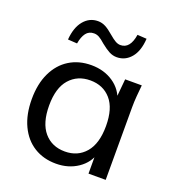

<svg xmlns="http://www.w3.org/2000/svg" viewBox="-134 -839 873 955"><g transform="rotate(20 302.5 -361.5)"><path d="M268 9Q202 9 152 -22Q102 -53 74 -112Q46 -171 46 -252Q46 -333 74 -391.5Q102 -450 152 -481Q202 -512 268 -512Q335 -512 384.5 -478.5Q434 -445 450 -387H438L449 -503H537Q534 -473 531.5 -443Q529 -413 529 -384V0H438V-115H449Q433 -58 383.5 -24.5Q334 9 268 9ZM289 -63Q357 -63 398 -111Q439 -159 439 -252Q439 -345 398 -392Q357 -439 289 -439Q221 -439 179.5 -392Q138 -345 138 -252Q138 -159 179 -111Q220 -63 289 -63ZM163 -589 114 -592Q119 -657 149 -693Q179 -729 224 -729Q245 -729 264 -719Q283 -709 307 -688Q328 -670 341.5 -662.5Q355 -655 368 -655Q419 -655 431 -732L480 -729Q476 -663 446 -627.5Q416 -592 371 -592Q350 -592 331 -602Q312 -612 286 -633Q266 -651 253 -658Q240 -665 226 -665Q199 -665 184 -645Q169 -625 163 -589Z"/></g></svg>

Font: Mulish Medium
Style: Regular
Weight: 500
Designer: Vernon Adams
Foundry: Vernon Adams
Version: Version 3.603; ttfautohint (v1.8.3)